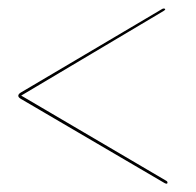

<svg xmlns="http://www.w3.org/2000/svg" viewBox="-20 -572 472 462"><path d="M383 -132.5Q383 -130 380.5 -130Q379 -130 376 -131.5L29.5 -334.5Q24 -338 24 -341.5Q24 -345.5 29.5 -349L369.5 -550Q371.5 -551.5 374 -551.5Q377.5 -551.5 377.5 -549.5Q377.5 -548 373.5 -545.5L31 -342L380 -137Q383 -135.5 383 -132.5Z"/></svg>

Font: Fraunces 144pt S000 SemiBold
Style: Regular
Weight: 600
Version: Version 1.000; ttfautohint (v1.8.3)